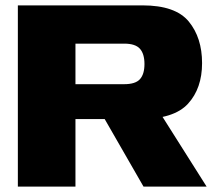

<svg xmlns="http://www.w3.org/2000/svg" viewBox="-20 -695 826 715"><path d="M46.5 0H261V-251.5H500Q628 -251.5 680.2 -308.8Q732.5 -366 732.5 -460Q732.5 -554.5 683 -614.8Q633.5 -675 510.5 -675H46.5ZM514.5 0H749.5L547.5 -319.5L334 -314ZM261 -381.5V-532.5H442.5Q484 -532.5 501 -513.5Q518 -494.5 518 -456.5Q518 -419 501.2 -400.2Q484.5 -381.5 442.5 -381.5Z"/></svg>

Font: Anybody SemiExpanded ExtraBold
Style: Regular
Weight: 800
Width: 6
Version: Version 1.113;gftools[0.9.25]